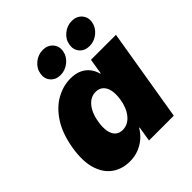

<svg xmlns="http://www.w3.org/2000/svg" viewBox="-208 -910 1059 1059"><g transform="rotate(-45 321.0 -380.5)"><path d="M198.7 7.8Q139.2 7.8 95.2 -23.2Q51.3 -54.2 32.2 -116Q13.2 -177.7 28.3 -270Q44.4 -365.7 85 -427.5Q125.5 -489.3 179.4 -518.8Q233.4 -548.3 289.6 -548.3Q329.1 -548.3 356.7 -535.4Q384.3 -522.5 401.4 -500Q418.5 -477.5 425.3 -450.2H428.2L442.9 -541H637.7L547.9 0H354.5L368.7 -87.4H365.2Q349.1 -59.6 324.5 -38.3Q299.8 -17.1 268.3 -4.6Q236.8 7.8 198.7 7.8ZM293.9 -143.1Q320.8 -143.1 343 -158.7Q365.2 -174.3 380.6 -202.9Q396 -231.4 402.3 -270Q408.7 -310.1 402.8 -338.4Q397 -366.7 379.9 -382.3Q362.8 -397.9 335.4 -397.9Q308.6 -397.9 287.4 -382.3Q266.1 -366.7 251.2 -338.4Q236.3 -310.1 230 -270Q223.6 -231 228.8 -202.4Q233.9 -173.8 250.5 -158.4Q267.1 -143.1 293.9 -143.1ZM491.7 -599.6Q454.6 -599.6 433.3 -624Q412.1 -648.4 418 -683.6Q423.3 -718.8 452.9 -743.2Q482.4 -767.6 519.5 -767.6Q556.2 -767.6 577.9 -743.2Q599.6 -718.8 593.8 -683.6Q587.9 -648.4 558.1 -624Q528.3 -599.6 491.7 -599.6ZM265.1 -599.6Q228.5 -599.6 207.3 -624Q186 -648.4 191.9 -683.6Q197.3 -718.8 226.8 -743.2Q256.3 -767.6 293.5 -767.6Q330.1 -767.6 351.8 -743.2Q373.5 -718.8 367.7 -683.6Q361.8 -648.4 332 -624Q302.2 -599.6 265.1 -599.6Z"/></g></svg>

Font: Inter 17pt Black
Style: Italic
Weight: 900
Italic angle: -9.3988°
Version: Version 4.001;git-66647c0bb